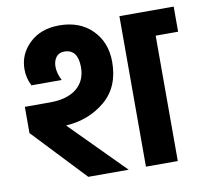

<svg xmlns="http://www.w3.org/2000/svg" viewBox="-76 -760 903 843"><g transform="rotate(-10 375.0 -338.5)"><path d="M210 -439H75Q57 -474 57 -513Q57 -581 107.5 -629Q158 -677 240 -677Q332 -677 387 -621.5Q442 -566 442 -479Q442 -367 369 -306Q296 -245 194 -239L431 0H251L30 -234V-351H142Q219 -351 261 -385Q303 -419 303 -480Q303 -560 242 -560Q218 -560 205.5 -543Q193 -526 193 -501Q193 -471 210 -439ZM508 -671H750V-559H650V0H508Z"/></g></svg>

Font: Hind Bold
Style: Regular
Weight: 700
Designer: Manushi Parikh, Satya Rajpurohit
Foundry: Indian Type Foundry
Version: Version 1.201;PS 1.0;hotconv 1.0.78;makeotf.lib2.5.61930; tt